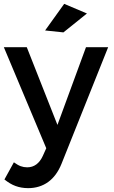

<svg xmlns="http://www.w3.org/2000/svg" viewBox="-24 -777 590 996"><path d="M226 167C255 146 278 115 295 73L537 -532H422L274 -129L115 -532H-4L216 -8L198 32C180 71 153 91 117 91C105 91 94 89 83 85C72 81 61 74 48 65L-1 154C18 169 37 181 57 188C76 195 98 199 122 199C162 199 197 188 226 167ZM309 -757 210 -619 305 -609 427 -707Z"/></svg>

Font: Argentum Sans
Style: Regular
Weight: 400
Designer: Julieta Ulanovsky
Foundry: Julieta Ulanovsky
Version: Version 5.001;March 29, 2019;FontCreator 11.5.0.2425 64-bit